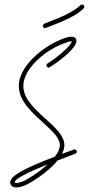

<svg xmlns="http://www.w3.org/2000/svg" viewBox="-20 -780 392 847"><path d="M52 47C64 47 80 42 87 39C111 30 190 -18 234 -72C258 -81 284 -91 312 -102C316 -103 319 -107 319 -111C319 -116 314 -121 309 -121C308 -121 306 -121 305 -120L253 -101C260 -114 264 -127 264 -140C264 -180 225 -216 183 -254C175 -262 166 -269 158 -277C116 -317 83 -353 83 -402C83 -476 181 -564 277 -594C286 -597 290 -598 295 -598H297C295 -579 235 -529 190 -500C187 -499 185 -496 185 -492C185 -486 190 -482 195 -482C197 -482 199 -482 200 -484C247 -513 317 -568 317 -599C317 -611 309 -618 295 -618C288 -618 280 -617 271 -614C169 -580 63 -486 63 -402C63 -345 102 -303 144 -263C153 -255 161 -247 170 -239C212 -201 244 -171 244 -140C244 -124 236 -106 222 -89C99 -42 25 -6 25 24C25 37 35 47 52 47ZM52 27C47 27 45 26 45 24C45 10 96 -17 190 -55C149 -17 97 14 79 21C72 24 62 27 52 27ZM179 -656C180 -656 182 -656 183 -657C259 -686 317 -710 349 -743C351 -745 352 -747 352 -750C352 -756 348 -760 342 -760C339 -760 337 -759 335 -757C305 -728 251 -704 176 -676C172 -674 169 -670 169 -666C169 -660 174 -656 179 -656Z"/></svg>

Font: Mistral SingleLine Outline
Style: Regular
Weight: 300
Designer: François Chastanet, Élisa Garzelli, Anais Alves, Morgane Autin
Foundry: institut supérieur des arts et du design Toulouse / isdaT
Version: Version 1.000;Glyphs 3.3 (3337)